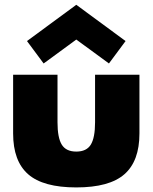

<svg xmlns="http://www.w3.org/2000/svg" viewBox="-20 -784 650 818"><path d="M35.9 -215.5V-465.5H225V-262.7Q225 -197.3 243.2 -167.7Q261.4 -138.2 305 -138.2Q348.6 -138.2 366.8 -167.7Q385 -197.3 385 -262.7V-465.5H574.1V-215.5Q574.1 -97.7 510 -41.6Q445.9 14.5 305 14.5Q164.1 14.5 100 -41.6Q35.9 -97.7 35.9 -215.5ZM165.9 -513.6 95 -609.1 305 -763.6 515 -609.1 444.1 -513.6 305 -615.5Z"/></svg>

Font: Spartan MB Black
Style: Regular
Weight: 900
Designer: Matt Bailey, Mirko Velimirovic
Foundry: Matt Bailey
Version: Version 1.005